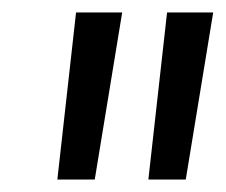

<svg xmlns="http://www.w3.org/2000/svg" viewBox="-20 -760 362 308"><path d="M176 -740 132 -472H72L102 -740ZM322 -740 278 -472H218L248 -740Z"/></svg>

Font: Pathway Extreme Condensed Light
Style: Italic
Weight: 300
Width: 3
Italic angle: -8°
Version: Version 1.001;gftools[0.9.26]